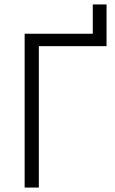

<svg xmlns="http://www.w3.org/2000/svg" viewBox="-20 -845 519 865"><path d="M91 0V-693H398V-825H460V-637H155V0Z"/></svg>

Font: Ubuntu Sans Light
Style: Regular
Weight: 300
Designer: Dalton Maag Ltd
Foundry: Dalton Maag Ltd
Version: Version 1.006; ttfautohint (v1.8.4.7-5d5b)